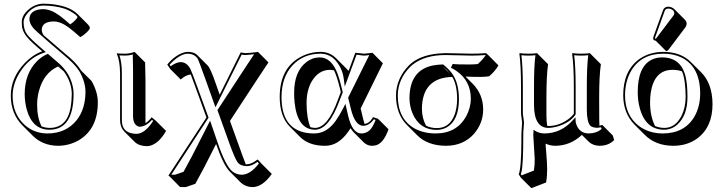

<svg xmlns="http://www.w3.org/2000/svg" viewBox="-20 -718 3891 1033"><path d="M207 -441.9 187.5 -458.5Q158.2 -483.9 141.6 -500.5Q102.1 -540 98.1 -577.1Q97.2 -587.4 97.2 -600.1Q97.2 -636.7 136.7 -669.4Q172.4 -697.8 213.9 -698.2Q277.3 -697.8 330.1 -681.2Q372.1 -667 397 -642.6L453.6 -585.9Q462.9 -575.7 463.4 -568.4Q463.4 -555.7 428.7 -528.8Q418 -521 412.1 -518.1Q370.1 -555.2 349.6 -570.3Q306.2 -602.5 268.6 -602.5Q205.6 -601.6 204.6 -557.6Q205.1 -543 214.8 -528.3Q222.7 -521.5 239.7 -507.3Q251 -498 255.9 -493.2L327.1 -432.1Q358.9 -406.2 376.5 -388.2Q401.4 -362.8 416 -338.9L472.7 -282.2Q506.3 -222.7 506.3 -167.5Q506.3 -25.9 406.2 35.2Q354.5 65.9 291.5 66.4Q210.4 65.4 156.7 12.7L100.1 -43.9Q38.6 -106.4 38.1 -203.1Q38.1 -300.3 113.3 -378.9Q156.7 -423.8 207 -441.9ZM203.6 -38.1Q223.6 -30.3 246.1 -29.8Q339.8 -29.8 359.9 -138.7Q365.7 -171.4 366.2 -211.9Q365.7 -275.4 323.7 -333.5L292.5 -360.4Q214.4 -325.2 189 -226.6Q179.7 -191.4 179.7 -154.3Q179.7 -85.9 203.6 -38.1ZM311.5 -348.1Q305.7 -354.5 300.8 -359.9Q294.4 -365.7 289.1 -371.1ZM295.4 -378.4Q362.3 -320.3 374.5 -236.3Q376 -223.1 376 -211.9Q375 -20.5 246.1 -20Q155.3 -20 124.5 -126.5Q113.3 -166.5 112.8 -210.9Q112.8 -322.8 179.7 -389.6Q203.6 -413.1 231.9 -425.8L237.8 -428.2ZM226.6 -438 210.4 -432.1Q136.2 -406.2 86.9 -329.1Q48.3 -267.1 47.9 -203.1Q47.9 -104.5 113.3 -45.4Q164.1 -0.5 234.9 0Q335.4 0 393.1 -72.3Q439.5 -131.8 439.9 -224.1Q439.5 -277.8 407.2 -334Q383.3 -373 320.8 -424.3L249.5 -485.4Q171.4 -552.7 159.2 -566.9Q138.7 -591.8 138.2 -613.8Q138.2 -654.3 183.1 -665.5Q196.8 -668.5 211.9 -668.9Q253.4 -668 298.8 -635.3Q322.8 -617.7 357.4 -586.9Q379.4 -600.6 394.5 -621.1Q396.5 -624 397 -625.5Q395 -636.7 356.9 -658.2Q340.3 -667 327.1 -671.4Q274.9 -688 213.9 -688Q159.2 -688 123.5 -641.1Q107.4 -618.7 106.9 -600.1Q106.9 -558.1 125.5 -533.2Q143.1 -510.3 193.8 -466.3Z M626 -321.8Q625.5 -391.6 607.9 -429.2L609.9 -431.2Q622.1 -429.2 653.8 -429.2Q679.2 -429.7 704.1 -439L760.7 -382.3Q760.7 -381.3 762.7 -286.6V-55.2Q779.3 -65.9 795.9 -86.9L816.9 -69.8L873.5 -13.7Q836.9 50.8 790 65.4Q779.8 68.4 770.5 68.4Q728 67.9 704.6 45.4L647.9 -11.2Q626.5 -34.2 626 -70.8ZM635.7 -321.8V-70.8Q635.7 -6.3 699.2 1Q707 2 713.9 2Q756.8 2 798.8 -59.6Q801.8 -64 804.2 -67.9L797.4 -72.8Q764.6 -36.1 729 -36.1Q697.3 -43.9 695.8 -90.8V-342.8Q695.8 -368.7 694.3 -424.8Q673.8 -418.9 653.8 -418.9Q640.1 -418.9 622.6 -419.9Q635.7 -382.8 635.7 -321.8Z M1142.6 56.6 1078.6 182.6 1030.8 271 979.5 288.6H949.2L893.1 231.9L886.2 226.6L1090.8 -85.9L1029.8 -253.9Q1011.7 -304.2 1006.3 -317.4Q981 -314.9 956.1 -293.5Q953.6 -291.5 952.6 -290L896 -346.7L879.9 -370.6Q919.4 -418.9 966.3 -434.6Q980 -439 990.7 -439Q1023.9 -438.5 1040 -422.9L1096.7 -366.2Q1112.3 -350.6 1138.7 -274.4Q1147 -250.5 1151.4 -238.3L1162.1 -208.5L1274.9 -436Q1275.9 -436 1297.9 -432.1Q1308.6 -432.1 1326.2 -433.8Q1343.8 -435.5 1356 -437L1367.7 -439L1424.3 -382.3L1353.5 -275.4L1217.3 -67.4L1280.3 107.4Q1294.9 147.5 1302.2 166Q1305.7 166 1309.1 166Q1334 165 1363.8 141.1Q1364.7 140.6 1367.7 141.1L1385.7 161.1L1442.4 217.8Q1392.1 288.6 1338.4 288.6Q1299.3 287.6 1272.9 261.7L1216.3 205.1Q1181.6 169.9 1142.6 56.6ZM1039.1 -257.3 1102.1 -85 901.4 222.2H921.4L967.3 206.5L1013.2 121.6L1110.4 -68.8L1151.4 50.8Q1194.3 175.3 1230.5 204.6Q1252.4 221.7 1281.7 222.2Q1327.6 220.7 1373 161.6L1365.2 152.8Q1334.5 175.8 1309.1 175.8Q1274.4 175.8 1258.8 155.8Q1243.2 134.3 1214.4 54.2L1149.9 -125.5L1288.6 -337.4L1347.2 -426.3Q1314.5 -422.4 1297.9 -421.9Q1291 -421.9 1280.3 -424.3L1139.2 -140.6L1085.4 -291.5Q1049.8 -391.1 1042.5 -403.8Q1024.4 -428.2 990.7 -429.2Q952.6 -429.2 903.3 -381.3Q897 -375 892.6 -369.6L897.9 -361.3Q928.2 -383.3 951.7 -383.8Q984.9 -383.8 1004.4 -346.7Q1013.2 -329.1 1039.1 -257.3Z M1920.4 -134.3 1934.1 -76.7Q1937.5 -63 1941.4 -51.3Q1964.8 -53.2 1981.9 -79.6Q1984.4 -84 1986.8 -87.9L2013.7 -79.1L2070.3 -22.5Q2044.4 51.3 2003.4 63.5Q1991.7 66.4 1979.5 66.4Q1956.1 65.4 1938.5 49.3L1881.8 -7.3Q1873 -16.6 1866.2 -28.3Q1813 57.6 1745.1 65.4Q1735.8 66.4 1727.1 66.4Q1641.6 65.9 1594.7 19L1538.1 -37.6Q1485.4 -91.8 1484.9 -195.8Q1484.9 -350.1 1596.2 -411.1Q1647 -438.5 1704.6 -439Q1754.4 -438.5 1788.1 -404.8L1844.7 -348.1Q1850.6 -342.3 1855.5 -336.4L1891.6 -434.1Q1898.9 -434.1 1915.5 -431.6Q1932.1 -429.2 1939.5 -429.2Q1947.3 -429.2 1963.4 -431.6Q1978 -434.1 1983.9 -434.1L2040 -377.4ZM1813.5 -222.2 1808.6 -243.2Q1793 -306.6 1777.3 -339.4Q1766.6 -342.3 1756.3 -342.3Q1692.9 -342.3 1655.8 -277.8Q1629.4 -230 1629.4 -162.6Q1629.9 -81.5 1649.9 -33.7Q1662.6 -30.3 1675.8 -29.8Q1744.1 -31.7 1797.9 -181.2ZM1824.2 -221.2 1807.1 -177.7Q1750 -21.5 1675.8 -20Q1580.6 -20 1564.9 -167Q1562.5 -191.9 1562.5 -219.2Q1562.5 -332 1627.4 -383.3Q1660.2 -408.7 1699.7 -409.2Q1762.7 -409.2 1795.9 -322.3Q1807.1 -292 1818.4 -245.1ZM1853 -192.4 1966.8 -421.9Q1948.2 -418.9 1939.5 -418.9Q1930.7 -418.9 1913.1 -421.9Q1902.8 -423.3 1898.4 -423.8L1835 -252.4L1829.6 -293Q1823.2 -344.7 1792 -384.8Q1757.8 -428.7 1704.6 -429.2Q1613.3 -429.2 1554.2 -366.7Q1495.1 -303.7 1494.6 -195.8Q1494.6 -24.9 1630.4 -2.9Q1649.9 0 1670.9 0Q1738.3 0 1787.1 -69.3Q1806.2 -96.2 1825.7 -134.3L1838.4 -159.2L1853.5 -93.3Q1876 -1 1922.9 0Q1963.9 0 1985.8 -40Q1993.7 -54.2 2001 -72.8L1991.2 -76.2Q1967.3 -42 1933.6 -41Q1889.6 -43 1868.2 -130.9Z M2611.8 -307.6Q2595.7 -304.7 2564.9 -304.2Q2512.2 -304.2 2484.4 -306.2L2524.4 -266.1Q2579.1 -210 2579.6 -129.4Q2579.6 -55.2 2529.8 2.4Q2473.1 65.9 2379.9 66.4Q2281.2 65.9 2224.6 9.8L2168 -46.9Q2110.8 -105.5 2110.4 -204.1Q2111.8 -296.4 2180.2 -366.2Q2234.4 -420.4 2339.8 -430.2Q2358.4 -431.6 2376.5 -432.1Q2399.9 -432.1 2447 -430.7Q2494.1 -429.2 2518.1 -429.2Q2557.1 -429.2 2595.2 -432.1L2605.5 -422.9L2661.6 -366.2Q2646 -337.4 2611.8 -307.6ZM2330.1 -28.8Q2400.4 -28.8 2427.2 -104.5Q2439 -139.6 2439.5 -185.1Q2439 -262.7 2413.1 -304.2Q2251 -299.8 2250 -131.3Q2250.5 -82.5 2272 -42Q2298.3 -28.8 2330.1 -28.8ZM2400.9 -321.3Q2392.1 -332.5 2383.3 -341.8Q2373 -351.6 2361.3 -360.8ZM2330.1 -19Q2238.3 -19 2200.2 -106.4Q2183.6 -145.5 2183.1 -188Q2183.1 -341.3 2311 -366.2Q2335 -370.6 2361.3 -371.1H2364.7L2367.2 -368.7Q2394 -346.7 2411.1 -324.2Q2448.7 -273.9 2449.2 -185.1Q2449.2 -69.8 2382.8 -32.2Q2358.4 -19.5 2330.1 -19ZM2550.8 -373.5Q2579.6 -399.4 2593.3 -421.9Q2553.7 -418.9 2518.1 -418.9Q2494.1 -418.9 2446.8 -420.4Q2399.9 -421.9 2376.5 -421.9Q2264.6 -421.9 2198.2 -368.7Q2191.9 -363.3 2187.5 -358.9Q2121.6 -293 2120.1 -206.1Q2120.1 -204.6 2120.1 -204.1Q2120.1 -78.1 2210.4 -26.9Q2258.3 -0.5 2323.2 0Q2438.5 0 2489.3 -94.7Q2512.7 -139.6 2513.2 -186Q2513.2 -281.7 2437 -335.4Q2425.8 -343.3 2414.6 -349.1L2406.2 -353.5L2415.5 -374L2422.9 -373Q2439.9 -371.1 2508.3 -371.1Q2537.6 -371.6 2550.8 -373.5Z M2919.9 -192.4V-97.7Q2919.9 -63 2924.8 -40Q2927.2 -40 2929.2 -40Q2990.2 -40 3042.5 -80.6Q3058.6 -93.3 3067.4 -106V-249Q3067.4 -363.3 3058.1 -429.2L3060.1 -432.1Q3078.1 -429.2 3106.9 -429.2Q3135.7 -429.2 3154.3 -432.1L3156.2 -429.2L3212.9 -372.6Q3203.6 -311 3203.6 -192.4L3204.1 -69.3Q3204.1 -53.7 3205.1 -41.5Q3212.9 -43 3220.2 -45.9L3276.9 10.7L3284.2 35.6Q3254.4 66.4 3204.6 66.4Q3169.4 65.4 3147.5 44.4L3110.8 7.8Q3047.4 66.4 2966.8 66.4Q2937.5 65.9 2916.5 54.7V56.2Q2916 60.1 2915.5 61.5Q2915.5 68.8 2918.5 97.7Q2923.8 160.2 2923.8 192.4Q2923.8 232.4 2918 263.7L2838.9 294.4L2782.2 237.8L2771 220.2Q2784.7 184.6 2785.2 40Q2785.2 25.4 2785.2 6.8Q2785.2 -7.3 2787.1 -30.3Q2789.1 -49.8 2789.1 -59.1Q2789.1 -64 2786.6 -78.6Q2783.2 -101.6 2783.2 -111.8V-249Q2783.2 -365.2 2774.4 -429.2L2776.4 -432.1Q2794.4 -429.2 2823.2 -429.2Q2852.1 -429.2 2870.1 -432.1L2872.1 -429.2L2928.7 -372.6Q2919.9 -311.5 2919.9 -192.4ZM2853 -249Q2853 -363.8 2860.8 -420.9Q2841.3 -418.9 2823.2 -418.9Q2804.2 -418.9 2785.2 -420.9Q2793 -358.9 2793 -249V-111.8Q2793 -102.5 2796.4 -82.5Q2798.8 -65.4 2799.3 -59.1Q2799.3 -48.3 2797.1 -27.3Q2794.9 -6.3 2795.4 6.8Q2795.4 170.4 2785.2 209.5Q2783.7 214.8 2782.2 218.8L2786.1 225.6L2852.5 199.7Q2857.4 169.9 2856.9 136.2Q2856.9 127 2849.6 17.6Q2849.1 9.3 2849.1 4.9Q2849.1 0.5 2850.1 -2.9V-19.5L2865.2 -10.7Q2883.8 -0.5 2910.2 0Q2997.6 -1 3059.6 -68.8L3076.2 -86.9L3077.1 -62.5Q3077.6 -58.6 3080.1 -50.8Q3096.7 -0.5 3147.9 0Q3190.4 -1 3216.3 -23.9L3213.9 -33.2Q3202.6 -30.8 3193.4 -30.3Q3168.5 -31.2 3157.2 -40.5Q3137.7 -60.1 3137.2 -126V-249Q3137.2 -362.8 3145 -420.9Q3125.5 -418.9 3106.9 -418.9Q3087.9 -418.9 3069.3 -420.9Q3077.1 -356.9 3077.1 -249V-103L3075.7 -100.6Q3047.9 -59.1 2982.9 -38.6Q2954.6 -30.3 2929.2 -29.8Q2853.5 -31.2 2853 -153.8Z M3575.7 -682.1Q3594.7 -681.2 3608.4 -668.5L3665 -611.8Q3674.3 -601.6 3674.3 -590.3Q3673.8 -580.1 3668.5 -572.3L3576.7 -450.2Q3570.3 -442.9 3564.5 -442.4L3507.8 -499Q3501.5 -499.5 3497.6 -502.9Q3494.1 -507.3 3494.1 -512.2Q3494.6 -516.6 3496.1 -522L3547.9 -665Q3555.2 -681.6 3575.7 -682.1ZM3333 -205.1Q3333 -338.9 3421.4 -401.4Q3475.1 -438.5 3548.8 -439Q3642.6 -438.5 3696.8 -384.3L3753.4 -328.1Q3813 -267.1 3813.5 -157.2Q3813.5 -33.2 3730 27.8Q3676.3 66.4 3601.6 66.4Q3507.8 65.9 3449.7 8.3L3393.1 -48.3Q3333.5 -109.4 3333 -205.1ZM3598.6 -342.3Q3501 -342.3 3481.4 -221.2Q3477.5 -194.8 3477.5 -165.5Q3478 -91.3 3504.4 -40Q3527.3 -30.3 3553.7 -29.8Q3614.7 -29.8 3647.9 -97.2Q3668.5 -140.6 3668.9 -195.8Q3668.5 -288.6 3649.4 -334Q3627 -342.3 3598.6 -342.3ZM3542 -409.2Q3645.5 -409.2 3669.4 -302.2Q3678.7 -260.3 3678.7 -195.8Q3678.7 -98.1 3625 -48.3Q3593.8 -20.5 3553.7 -20Q3453.1 -20 3421.9 -137.2Q3411.1 -177.7 3411.1 -222.2Q3411.1 -358.4 3485.4 -396.5Q3510.7 -409.2 3542 -409.2ZM3342.8 -205.1Q3342.8 -96.2 3418.9 -39.1Q3471.7 -0.5 3544.9 0Q3663.1 0 3716.3 -90.8Q3746.6 -143.6 3747.1 -213.9Q3747.1 -358.9 3646.5 -408.7Q3604 -429.2 3548.8 -429.2Q3430.7 -429.2 3376 -337.4Q3343.3 -281.7 3342.8 -205.1ZM3575.7 -671.9Q3561.5 -670.9 3557.1 -661.6L3505.4 -518.6Q3504.4 -515.1 3503.9 -512.2Q3505.9 -510.3 3507.3 -508.8Q3509.8 -510.7 3511.7 -513.2L3604 -635.3Q3607.4 -640.1 3607.9 -647Q3607.9 -662.6 3587.9 -669.9Q3581.1 -671.9 3575.7 -671.9Z"/></svg>

Font: Linux Biolinum Shadow O
Style: Regular
Weight: 400
Designer: Philipp H. Poll
Foundry: Philipp H. Poll
Version: Version 1.0.4